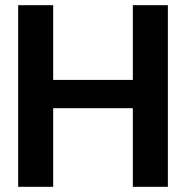

<svg xmlns="http://www.w3.org/2000/svg" viewBox="-20 -720 717 740"><path d="M492 0V-700H627V0ZM50 0V-700H185V0ZM167 -303V-412H514V-303Z"/></svg>

Font: DM Sans 9pt 36pt
Style: Bold
Weight: 700
Version: Version 4.004;gftools[0.9.30]